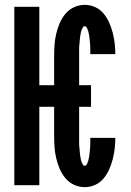

<svg xmlns="http://www.w3.org/2000/svg" viewBox="-20 -763 540 791"><path d="M329 8Q306 8 284.5 -2Q263 -12 248.5 -30Q234 -48 225 -69.5Q216 -91 211 -113.5Q206 -136 204.5 -159Q203 -182 203 -205V-323H142V0H39V-735H142V-412H203V-530Q203 -553 204.5 -576Q206 -599 211 -621.5Q216 -644 225 -665.5Q234 -687 248.5 -705Q263 -723 284.5 -733Q306 -743 329 -743Q352 -743 372.5 -733.5Q393 -724 407 -707Q421 -690 430 -669.5Q439 -649 444.5 -627.5Q450 -606 452.5 -584Q455 -562 455 -540H352Q352 -546 352 -552Q352 -558 352 -564Q352 -570 351.5 -576Q351 -582 350.5 -588Q350 -594 349.5 -600Q349 -606 348 -612Q347 -618 346 -624Q345 -630 343 -636Q341 -642 338 -648.5Q335 -655 329 -655Q324 -655 321 -649.5Q318 -644 316 -639Q314 -634 313 -628.5Q312 -623 311 -617.5Q310 -612 309.5 -606.5Q309 -601 308.5 -595.5Q308 -590 307.5 -584.5Q307 -579 306.5 -573.5Q306 -568 306 -562.5Q306 -557 306 -551.5Q306 -546 306 -540.5Q306 -535 306 -530V-412H355V-323H306V-205Q306 -200 306 -194.5Q306 -189 306 -183.5Q306 -178 306 -172.5Q306 -167 306.5 -161.5Q307 -156 307.5 -150.5Q308 -145 308.5 -139.5Q309 -134 309.5 -128.5Q310 -123 311 -117.5Q312 -112 313 -106.5Q314 -101 316 -96Q318 -91 321 -85.5Q324 -80 329 -80Q335 -80 338 -86.5Q341 -93 343 -99Q345 -105 346 -111Q347 -117 348 -123Q349 -129 349.5 -135Q350 -141 350.5 -147Q351 -153 351.5 -159Q352 -165 352 -171Q352 -177 352 -183Q352 -189 352 -195H455Q455 -173 452.5 -151Q450 -129 444.5 -107.5Q439 -86 430 -65.5Q421 -45 407 -28Q393 -11 372.5 -1.5Q352 8 329 8Z"/></svg>

Font: Iosevka SS08 Regular
Style: Bold
Weight: 700
Monospace: yes
Designer: Belleve Invis
Foundry: Belleve Invis
Version: Version 16.3.4; ttfautohint (v1.8.4)